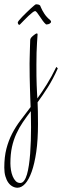

<svg xmlns="http://www.w3.org/2000/svg" viewBox="-119 -400 288 890"><path d="M-99.1 377Q-99.1 327.6 -89.4 289.8Q-79.6 252 -63 219.7Q-46.4 187.5 -24.2 158.2Q-2 128.9 22.9 96.2Q22 72.8 21.2 51.3Q20.5 29.8 19.8 6.3Q19 -17.1 18.6 -43.9Q18.1 -70.8 18.1 -105Q18.1 -114.7 18.6 -132.3Q19 -149.9 19.5 -167.2Q20 -184.6 20.5 -198Q21 -211.4 21 -212.9Q21 -217.8 22.7 -221.2Q24.4 -224.6 25.9 -226.1Q27.3 -228 30.8 -231.2Q34.2 -234.4 38.3 -237.5Q42.5 -240.7 45.9 -242.9Q49.3 -245.1 50.8 -245.1Q54.2 -245.1 54.7 -243.2Q55.2 -241.2 55.2 -240.2Q55.2 -239.3 54.4 -228.8Q53.7 -218.3 52.5 -199.7Q51.3 -181.2 50.5 -155.8Q49.8 -130.4 49.8 -100.1Q49.8 -69.8 50 -46.9Q50.3 -23.9 51 -5.9Q51.8 12.2 52.5 27.1Q53.2 42 54.2 56.2Q76.2 25.9 98.1 -9.3Q120.1 -44.4 142.1 -89.8L148.9 -83Q126.5 -32.7 102.5 4.9Q78.6 42.5 55.2 74.2Q56.2 93.8 56.6 116.9Q57.1 140.1 57.1 174.8Q57.1 248.5 49.1 304Q41 359.4 27.8 396.2Q14.6 433.1 -2.4 451.7Q-19.5 470.2 -38.1 470.2Q-49.8 470.2 -61 464.1Q-72.3 458 -80.6 446.3Q-88.9 434.6 -94 417.2Q-99.1 399.9 -99.1 377ZM24.9 189.9Q24.9 168 24.4 149.9Q23.9 131.8 23.9 115.2Q3.9 141.6 -13.2 166.7Q-30.3 191.9 -43.2 220Q-56.2 248 -63.5 281.2Q-70.8 314.5 -70.8 356.9Q-70.8 371.1 -68.4 387.2Q-65.9 403.3 -60.3 417Q-54.7 430.7 -46.1 439.5Q-37.6 448.2 -24.9 448.2Q-15.1 448.2 -7.3 437.7Q0.5 427.2 5.9 408.9Q11.2 390.6 14.9 365.7Q18.6 340.8 20.8 312Q22.9 283.2 23.9 252.2Q24.9 221.2 24.9 189.9ZM-26.4 -286.6Q-28.3 -284.7 -29.3 -284.7Q-32.2 -284.7 -34.4 -288.3Q-36.6 -292 -36.6 -295.9Q-36.6 -298.3 -30.8 -305.7Q-24.9 -313 -15.9 -322.3Q-6.8 -331.5 3.7 -341.8Q14.2 -352.1 23.4 -360.6Q32.7 -369.1 39.3 -374.5Q45.9 -379.9 47.4 -379.9Q48.3 -379.9 51.8 -379.9Q55.2 -379.9 58.8 -378.9Q62.5 -377.9 65.7 -375.5Q68.8 -373 69.3 -368.7Q76.2 -352.1 86.7 -336.2Q97.2 -320.3 113.8 -306.6Q115.2 -305.2 116.5 -303.2Q117.7 -301.3 117.7 -299.8Q117.7 -294.4 111.3 -290.5Q105 -286.6 94.7 -286.6Q86.9 -293 79.3 -303.5Q71.8 -314 65.2 -324Q58.6 -334 53 -341.3Q47.4 -348.6 43.5 -348.6Q39.6 -348.6 31.5 -342.3Q23.4 -335.9 13.4 -326.7Q3.4 -317.4 -7.1 -306.4Q-17.6 -295.4 -26.4 -286.6Z"/></svg>

Font: Stalemate
Style: Regular
Weight: 400
Designer: Astigmatic (AOETI)
Foundry: Astigmatic (AOETI)
Version: Version 001.000